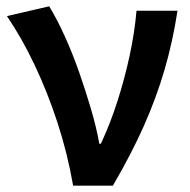

<svg xmlns="http://www.w3.org/2000/svg" viewBox="-20 -589 603 609"><path d="M212 0Q194 -103 162.5 -199.5Q131 -296 90 -382.5Q49 -469 2 -538L136 -569Q161 -528 185.5 -474Q210 -420 231 -360Q252 -300 269 -242Q286 -184 295 -133H300Q331 -200 353.5 -271Q376 -342 391.5 -414Q407 -486 413 -555H543Q528 -457 502 -368Q476 -279 436.5 -190Q397 -101 338 0Z"/></svg>

Font: Noto Sans JP SemiBold
Style: Regular
Weight: 600
Designer: Ryoko NISHIZUKA  (kana, bopomofo & ideographs); Paul D. Hunt (Latin, Greek & Cyrillic); Sandoll Communications , Soo-you
Foundry: Adobe
Version: Version 2.004-H2;hotconv 1.0.118;makeotfexe 2.5.65603